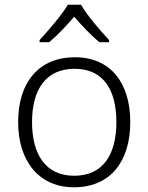

<svg xmlns="http://www.w3.org/2000/svg" viewBox="-20 -785 630 815"><path d="M324 -765H268C243 -722 185 -655 148 -615V-606H189C225 -636 263 -677 295 -714C327 -677 366 -635 402 -606H443V-615C406 -654 348 -722 324 -765ZM533 -267C533 -432 450 -542 298 -542C148 -542 57 -439 57 -267C57 -99 147 10 294 10C449 10 533 -100 533 -267ZM116 -267C116 -408 177 -493 297 -493C422 -493 474 -399 474 -267C474 -131 419 -39 295 -39C173 -39 116 -130 116 -267Z"/></svg>

Font: Noto Sans Ethiopic Light
Style: Regular
Weight: 300
Designer: Monotype Design Team
Foundry: Monotype Imaging Inc.
Version: Version 2.102